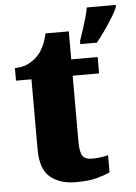

<svg xmlns="http://www.w3.org/2000/svg" viewBox="-54 -802 604 854"><g transform="rotate(-5 247.5 -375.0)"><path d="M251 10Q179 10 136 -26Q93 -62 93 -150V-463H24V-519Q64 -520 90.5 -535.5Q117 -551 130 -567Q143 -581 154.5 -605Q166 -629 173 -661H277V-536H395V-463H277V-167Q277 -126 287.5 -107Q298 -88 332 -88Q351 -88 369.5 -90.5Q388 -93 403 -97V-21Q386 -12 348 -1Q310 10 251 10ZM323 -613Q329 -632 338 -658.5Q347 -685 355 -712.5Q363 -740 366 -760H495V-750Q486 -729 469.5 -702.5Q453 -676 434 -649Q415 -622 397 -600H323Z"/></g></svg>

Font: Noto Serif Khmer SemiCondensed Black
Style: Regular
Weight: 900
Width: 4
Designer: Danh Hong and the Monotype Design Team
Foundry: Monotype Imaging Inc.
Version: Version 2.004